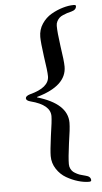

<svg xmlns="http://www.w3.org/2000/svg" viewBox="-60 -748 515 971"><g transform="rotate(-5 197.5 -262.5)"><path d="M92.8 -280.3Q191.4 -305.7 191.4 -363.3Q191.4 -388.7 179.7 -464.8Q169.9 -537.1 169.9 -564.5Q169.9 -601.6 189.5 -630.9Q209 -660.2 237.8 -676.8Q266.6 -693.4 296.4 -702.1Q326.2 -710.9 351.6 -710.9Q363.3 -710.9 363.3 -705.1Q363.3 -685.5 336.9 -678.7Q324.2 -675.8 315.4 -672.9Q306.6 -669.9 294.9 -665Q283.2 -660.2 275.9 -653.3Q268.6 -646.5 263.2 -636.2Q257.8 -626 257.8 -613.3Q257.8 -581.1 267.6 -509.8Q279.3 -433.6 279.3 -404.3Q279.3 -306.6 127 -263.7V-261.7Q279.3 -216.8 279.3 -120.1Q279.3 -89.8 267.6 -15.6Q257.8 56.6 257.8 88.9Q257.8 101.6 263.2 112.3Q268.6 123 275.9 128.9Q283.2 134.8 294.9 140.6Q306.6 146.5 315.4 148.4Q324.2 150.4 336.9 154.3Q363.3 160.2 363.3 179.7Q363.3 186.5 351.6 186.5Q326.2 186.5 296.4 177.7Q266.6 168.9 237.8 152.3Q209 135.7 189.5 106Q169.9 76.2 169.9 40Q169.9 12.7 179.7 -60.5Q191.4 -136.7 191.4 -161.1Q191.4 -218.8 92.8 -244.1Q70.3 -250 70.3 -261.7Q70.3 -273.4 92.8 -280.3Z"/></g></svg>

Font: Monomakh Unicode TT
Style: Medium
Weight: 500
Designer: Alexey Kryukov, Aleksandr Andreev
Version: Version 1.1